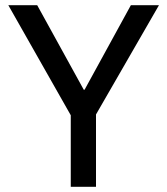

<svg xmlns="http://www.w3.org/2000/svg" viewBox="-20 -718 643 738"><path d="M252 0V-275L12 -698H123L302 -373H305L483 -698H591L349 -278V0Z"/></svg>

Font: IBM Plex Sans Hebrew Text
Style: Regular
Weight: 450
Designer: Mike Abbink, Paul van der Laan, Pieter van Rosmalen, Yanek Iontef
Foundry: Bold Monday
Version: Version 1.2